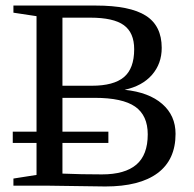

<svg xmlns="http://www.w3.org/2000/svg" viewBox="-20 -675 707 698"><path d="M28.8 0V-25.9L112.8 -39.1V-155.3H26.4V-196.3H112.8V-616.2L28.8 -628.9V-654.8H328.1Q452.6 -654.8 510.3 -617.9Q567.9 -581.1 567.9 -501Q567.9 -443.4 532.5 -402.8Q497.1 -362.3 433.1 -348.6Q521.5 -339.4 569.8 -297.1Q618.2 -254.9 618.2 -188.5Q618.2 -94.2 553 -45.7Q487.8 2.9 362.8 2.9L153.8 0ZM207 -155.3V-43.9Q274.4 -41 350.6 -41Q434.1 -41 475.6 -76.4Q517.1 -111.8 517.1 -186.5Q517.1 -255.4 471.2 -287.4Q425.3 -319.3 324.2 -319.3H207V-196.3H374V-155.3ZM467.8 -496.1Q467.8 -556.2 430.2 -583.5Q392.6 -610.8 308.1 -610.8H207V-363.3H314Q393.1 -363.3 430.4 -394.5Q467.8 -425.8 467.8 -496.1Z"/></svg>

Font: Tinos
Style: Regular
Weight: 400
Designer: Steve Matteson
Foundry: Monotype Imaging Inc.
Version: Version 1.23